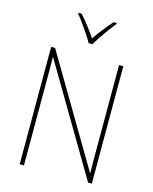

<svg xmlns="http://www.w3.org/2000/svg" viewBox="-137 -1038 900 1128"><g transform="rotate(15 313.5 -474.5)"><path d="M533 0H510L121 -658H119Q120 -623 120 -591Q120 -559 120 -519V0H94V-714H118L506 -58H508Q507 -95 507 -132.5Q507 -170 507 -200V-714H533ZM301 -792Q289 -814 270.5 -842Q252 -870 232.5 -897Q213 -924 197 -943V-949H216Q241 -922 267 -888Q293 -854 313 -824Q356 -887 411 -949H430V-943Q413 -922 393 -895Q373 -868 355 -841Q337 -814 324 -792Z"/></g></svg>

Font: Noto Sans Thai SemCond Thin
Style: Regular
Weight: 100
Width: 4
Designer: Monotype Design Team
Foundry: Monotype Imaging Inc.
Version: Version 2.002; ttfautohint (v1.8.4.7-5d5b)